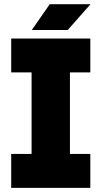

<svg xmlns="http://www.w3.org/2000/svg" viewBox="-20 -909 491 929"><path d="M34.2 -722.7H417V-558.6H318.4V-164.1H417V0H34.2V-164.1H132.8V-558.6H34.2ZM307.6 -763.7H133.8L220.7 -888.7H418Z"/></svg>

Font: Giphurs Black
Style: Regular
Weight: 900
Version: Version 0.920; ttfautohint (v1.8.4.7-5d5b)